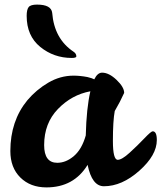

<svg xmlns="http://www.w3.org/2000/svg" viewBox="-20 -807 702 835"><path d="M360 -472Q381 -467 390 -462Q404 -491 424 -491Q454 -491 487 -459.5Q520 -428 520 -403Q503 -365 479 -324Q471 -281 471 -194Q471 -112 492 -112Q510 -112 544 -143Q578 -174 607.5 -205Q637 -236 644 -236Q662 -236 662 -198Q662 -132 586 -64.5Q510 3 432 3Q380 3 361 -90Q301 8 182 8Q112 8 68.5 -35Q25 -78 25 -150Q25 -281 99 -371Q138 -417 190 -447.5Q242 -478 300 -478Q328 -478 360 -472ZM229 -99Q267 -99 301.5 -128.5Q336 -158 353 -218Q356 -337 373 -410Q292 -395 232 -333Q172 -271 172 -176Q172 -99 229 -99ZM292 -555Q214 -555 155 -603Q96 -651 96 -738Q96 -765 104.5 -776Q113 -787 141 -787Q203 -787 207 -751Q216 -638 300 -582Q312 -574 312 -562Q312 -555 292 -555Z"/></svg>

Font: LeckerliOne
Style: Regular
Weight: 400
Designer: Gesine Todt
Foundry: Gesine Todt
Version: Version 1.000